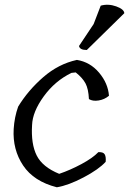

<svg xmlns="http://www.w3.org/2000/svg" viewBox="-20 -794 547 814"><path d="M306 -540Q362 -531 400 -486Q438 -441 442 -388Q423 -372 398 -368Q373 -364 357 -374Q355 -417 342.5 -440.5Q330 -464 301 -487L283 -485Q213 -451 165.5 -385.5Q118 -320 116 -264Q111 -184 135.5 -135Q160 -86 231 -57Q278 -73 325.5 -98.5Q373 -124 397 -149Q418 -150 424 -139.5Q430 -129 428 -108Q399 -76 334.5 -42Q270 -8 221 0Q123 -25 78 -92.5Q33 -160 38 -247Q41 -297 57 -342Q99 -411 163.5 -467Q228 -523 306 -540ZM407 -770Q439 -779 472.5 -767Q506 -755 507 -738L348 -582Q318 -582 315 -599L377 -692Z"/></svg>

Font: Tillana
Style: Regular
Weight: 400
Designer: Lipi Raval (Devanagari, Latin), Jonny Pinhorn (Latin)
Foundry: Indian Type Foundry
Version: Version 2.003;PS 1.0;hotconv 1.0.79;makeotf.lib2.5.61930; tt